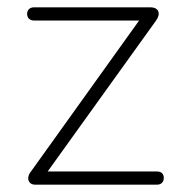

<svg xmlns="http://www.w3.org/2000/svg" viewBox="-20 -504 494 524"><path d="M77 0Q69 0 64.5 -3Q60 -6 58 -11.5Q56 -17 58 -24Q60 -31 66 -38L369 -461V-448H73Q64 -448 59 -453Q54 -458 54 -466Q54 -474 59 -479Q64 -484 73 -484H390Q399 -484 404.5 -481Q410 -478 412 -473Q414 -468 412.5 -461.5Q411 -455 406 -448L100 -22V-36H408Q427 -36 427 -18Q427 -10 422 -5Q417 0 408 0Z"/></svg>

Font: Nunito ExtraLight
Style: Regular
Weight: 200
Designer: Vernon Adams
Foundry: Vernon Adams
Version: Version 3.602;April 4, 2023;FontCreator 14.0.0.2856 64-bit